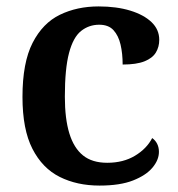

<svg xmlns="http://www.w3.org/2000/svg" viewBox="-20 -568 554 598"><path d="M290 10Q220 10 166 -17Q112 -44 81 -104.5Q50 -165 50 -266Q50 -373 81.5 -434.5Q113 -496 166.5 -522Q220 -548 287 -548Q343 -548 385.5 -535Q428 -522 452 -499Q476 -476 476 -444Q476 -422 465.5 -404.5Q455 -387 430 -377Q405 -367 362 -367Q362 -401 355.5 -429Q349 -457 333.5 -474Q318 -491 289 -491Q257 -491 232.5 -471.5Q208 -452 195 -403Q182 -354 182 -267Q182 -198 196 -152.5Q210 -107 238.5 -84Q267 -61 314 -61Q364 -61 400.5 -83Q437 -105 454 -138Q464 -131 469.5 -120Q475 -109 475 -95Q475 -70 455 -46Q435 -22 394.5 -6Q354 10 290 10Z"/></svg>

Font: Noto Serif Gujarati SemiBold
Style: Regular
Weight: 600
Version: Version 2.102